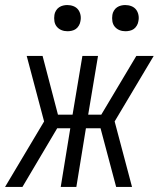

<svg xmlns="http://www.w3.org/2000/svg" viewBox="-28 -742 648 762"><path d="M61 0H-8L147 -260L78 -520H141L202 -287H260L299 -520H361L322 -287H374L513 -520H582L427 -260L496 0H433L371 -233H313L275 0H213L251 -233H199ZM470 -618Q457 -618 446 -622.5Q435 -627 427.5 -636Q420 -645 418 -657.5Q416 -670 418 -683Q419 -691 424 -699.5Q429 -708 436.5 -713Q444 -718 452.5 -720Q461 -722 469 -722Q482 -722 493.5 -717.5Q505 -713 512 -704Q519 -695 521.5 -682.5Q524 -670 521 -657Q520 -649 515 -640.5Q510 -632 503 -627Q496 -622 487 -620Q478 -618 470 -618ZM240 -618Q227 -618 216 -622.5Q205 -627 197.5 -636Q190 -645 188 -657.5Q186 -670 188 -683Q189 -691 194 -699.5Q199 -708 206.5 -713Q214 -718 222.5 -720Q231 -722 239 -722Q252 -722 263.5 -717.5Q275 -713 282 -704Q289 -695 291.5 -682.5Q294 -670 291 -657Q290 -649 285 -640.5Q280 -632 273 -627Q266 -622 257 -620Q248 -618 240 -618Z"/></svg>

Font: Iosevka Light Extended
Style: Italic
Weight: 300
Width: 7
Italic angle: -9°
Monospace: yes
Designer: Belleve Invis
Foundry: Belleve Invis
Version: Version 32.5.0; ttfautohint (v1.8.4)